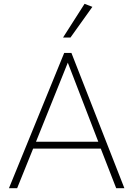

<svg xmlns="http://www.w3.org/2000/svg" viewBox="-20 -988 704 1008"><path d="M27 0 317 -710H355L633 0H590L509 -208H154L70 0ZM169 -244H496L336 -659ZM311 -791 424 -968 465 -952 350 -791Z"/></svg>

Font: Livvic ExtraLight
Style: Regular
Weight: 275
Designer: Jacques Le Bailly, Baron von Fonthausen
Version: Version 1.001; ttfautohint (v1.8.2)